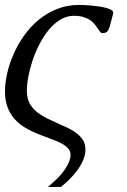

<svg xmlns="http://www.w3.org/2000/svg" viewBox="-20 -549 508 768"><path d="M275.4 -485.8Q247.1 -485.8 221.9 -470.7Q196.8 -455.6 176 -430.7Q155.3 -405.8 138.7 -374Q122.1 -342.3 110.8 -308.8Q99.6 -275.4 93.5 -243.4Q87.4 -211.4 87.4 -186.5Q87.4 -175.3 88.9 -166.5Q91.8 -144 103.3 -127.4Q114.7 -110.8 131.6 -97.9Q148.4 -85 169.2 -75Q189.9 -64.9 210.9 -55.7Q231.9 -46.4 252 -36.9Q272 -27.3 287.6 -15.1Q303.2 -2.9 312.5 12.5Q321.8 27.8 321.8 48.8Q321.8 71.3 312 93Q302.2 114.7 287.6 134.3Q272.9 153.8 255.9 170.4Q238.8 187 223.6 198.7H171.4Q218.8 160.6 240.5 127.2Q262.2 93.8 262.2 71.8Q262.2 54.7 251 43Q239.7 31.2 221.2 22.2Q202.6 13.2 179.2 4.9Q155.8 -3.4 131.1 -13.4Q106.4 -23.4 83 -36.9Q59.6 -50.3 41 -70.1Q22.5 -89.8 11.2 -117.4Q0 -145 0 -183.1Q0 -217.3 8.8 -256.1Q17.6 -294.9 34.7 -333.5Q51.8 -372.1 76.9 -407.5Q102.1 -442.9 135 -470Q168 -497.1 208.5 -513.2Q249 -529.3 296.4 -529.3Q303.7 -529.3 316.7 -528.8Q329.6 -528.3 344.7 -526.9Q359.9 -525.4 375.5 -523.2Q391.1 -521 403.8 -517.6Q416.5 -514.2 424.6 -509.5Q432.6 -504.9 432.6 -499Q432.6 -494.1 431.2 -489.3L420.9 -450.2Q416.5 -433.1 410.4 -424.8Q404.3 -416.5 389.6 -416.5Q384.3 -416.5 380.4 -421.6Q376.5 -426.8 371.3 -434.6Q366.2 -442.4 359.4 -451.2Q352.5 -460 341.6 -467.8Q330.6 -475.6 314.5 -480.7Q298.3 -485.8 275.4 -485.8Z"/></svg>

Font: Arian AMU Serif
Style: Italic
Weight: 400
Italic angle: -15°
Designer: Ruben Hakobyan (Tarumian)
Foundry: Ruben Hakobyan (Tarumian)
Version: Version 1.002